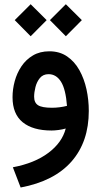

<svg xmlns="http://www.w3.org/2000/svg" viewBox="-20 -605 470 890"><path d="M211.4 -511.7 285.2 -585.4 359.4 -511.7 285.2 -437ZM48.3 -511.7 122.1 -585.4 196.3 -511.7 122.1 -437ZM284.7 -9.3Q270 -4.9 251.2 -2.4Q232.4 0 218.8 0Q132.3 0 85.2 -38.3Q38.1 -76.7 38.1 -154.3Q38.1 -191.4 48.3 -229Q58.6 -266.6 79.6 -297.9Q100.6 -329.1 132.8 -348.1Q165 -367.2 209 -367.2Q256.3 -367.2 291 -343.5Q325.7 -319.8 347.9 -280Q370.1 -240.2 380.9 -191.2Q391.6 -142.1 391.6 -90.8Q391.6 52.2 311.5 143.6Q231.4 234.9 75.7 264.2L39.6 170.4Q140.6 151.4 204.3 103.5Q268.1 55.7 284.7 -9.3ZM290.5 -114.3Q284.7 -191.4 262.7 -226.3Q240.7 -261.2 205.1 -261.2Q179.7 -261.2 165 -243.4Q150.4 -225.6 144.3 -201.2Q138.2 -176.8 138.2 -156.7Q138.2 -128.9 156.5 -117.2Q174.8 -105.5 221.2 -105.5Q237.8 -105.5 255.6 -107.7Q273.4 -109.9 290.5 -114.3Z"/></svg>

Font: Vazir Medium WOL-UI
Style: Medium-WOL-UI
Weight: 500
Designer: Saber Rastikerdar
Foundry: Saber Rastikerdar
Version: Version 30.1.0